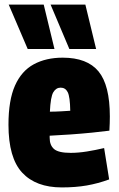

<svg xmlns="http://www.w3.org/2000/svg" viewBox="-20 -809 519 839"><path d="M250 10Q137 10 77 -54.5Q17 -119 17 -264Q17 -371 45.5 -435Q74 -499 127.5 -528Q181 -557 254 -557Q361 -557 410.5 -497Q460 -437 460 -300Q460 -290 459.5 -271Q459 -252 458 -238Q428 -234 383 -229.5Q338 -225 289 -221.5Q240 -218 197 -216Q197 -213 197 -207Q197 -174 216.5 -157.5Q236 -141 289 -141Q322 -141 359.5 -147Q397 -153 435 -162L457 -25Q408 -7 359 1.5Q310 10 250 10ZM198 -321Q221 -321 246.5 -322.5Q272 -324 287 -325Q286 -386 276 -406Q266 -426 245 -426Q225 -426 213 -406Q201 -386 198 -321ZM101 -595 18 -789H171L218 -595ZM283 -595 201 -789H353L400 -595Z"/></svg>

Font: Georama SemiCondensed ExtraBold
Style: Regular
Weight: 800
Width: 4
Designer: Jean-Baptiste Levee
Foundry: Production Type
Version: Version 1.000